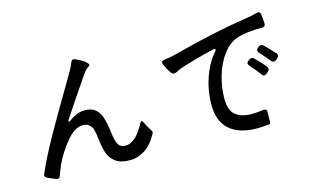

<svg xmlns="http://www.w3.org/2000/svg" viewBox="-93 -1041 2186 1334"><g transform="rotate(-15 1000.0 -374.0)"><path d="M849 -233Q856 -233 862 -219Q873 -194 891 -166Q904 -148 904 -140Q904 -136 901 -131Q863 -59 811.5 -25.5Q760 8 703 8Q635 8 598.5 -20Q562 -48 548.5 -89Q535 -130 528 -190Q524 -232 517 -257Q510 -282 493 -297Q476 -312 445 -312Q388 -312 329.5 -241.5Q271 -171 230 -86L221 -63Q209 -35 203 -15Q197 3 182 3Q180 3 172 1Q141 -11 113 -24Q98 -32 98 -44Q98 -50 101 -56Q152 -171 227 -304Q302 -437 402 -605L444 -677Q448 -683 462 -708Q476 -733 483 -754Q489 -771 502 -771Q509 -771 513 -769Q560 -749 585 -727Q600 -712 600 -707Q600 -701 594 -697Q588 -693 586 -692Q584 -690 574.5 -682Q565 -674 546 -648L473 -540Q428 -475 365 -379Q358 -368 358 -363Q358 -360 361 -360Q368 -360 377 -368Q431 -409 485 -409Q533 -409 560.5 -387Q588 -365 601.5 -326Q615 -287 623 -224Q630 -158 645 -128Q660 -98 699 -98Q736 -98 771.5 -130.5Q807 -163 836 -221Q842 -233 849 -233Z M1602 -83Q1637 -83 1686 -90Q1699 -92 1705.5 -86Q1712 -80 1711 -66Q1710 -48 1710 -22V-8Q1710 6 1708.5 11Q1707 16 1703 17Q1655 23 1614 23Q1486 23 1416.5 -37Q1347 -97 1347 -217Q1347 -317 1379 -409.5Q1411 -502 1467 -567Q1475 -577 1475 -581Q1475 -589 1456 -586Q1388 -570 1316 -549.5Q1244 -529 1213 -518Q1193 -511 1180 -503Q1164 -495 1154 -495Q1144 -495 1135 -504Q1116 -528 1095 -576Q1092 -582 1092 -587Q1092 -602 1113 -605Q1125 -606 1149 -610Q1189 -617 1269 -639Q1530 -705 1723 -734Q1789 -744 1814 -752Q1822 -754 1826 -754Q1842 -754 1843 -737Q1848 -711 1850 -668Q1850 -644 1825 -644Q1775 -645 1727.5 -639.5Q1680 -634 1646 -623Q1587 -604 1541 -544Q1495 -484 1470 -401.5Q1445 -319 1445 -234Q1445 -150 1487 -116.5Q1529 -83 1602 -83ZM1787 -530Q1796 -530 1805 -521Q1854 -472 1876 -447Q1883 -439 1883 -431Q1883 -422 1874 -413L1860 -401Q1853 -395 1845 -395Q1835 -395 1826 -405Q1794 -445 1760 -482Q1752 -490 1752 -499Q1752 -507 1761 -516L1771 -524Q1779 -530 1787 -530ZM1699 -459Q1710 -459 1718 -451Q1761 -410 1790 -372Q1796 -363 1796 -356Q1796 -348 1786 -338L1771 -326Q1764 -320 1756 -320Q1745 -320 1738 -332Q1705 -376 1672 -412Q1664 -422 1664 -429Q1664 -439 1674 -446L1684 -454Q1690 -459 1699 -459Z"/></g></svg>

Font: Shippori Gochic B2 Bold
Style: Regular
Weight: 700
Designer: FONTDASU
Foundry: FONTDASU / Google Inc. / but / Adobe
Version: Version 1.130